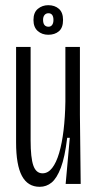

<svg xmlns="http://www.w3.org/2000/svg" viewBox="-20 -709 376 740"><path d="M133 11Q87 11 64.5 -31Q42 -73 42 -160V-528H98V-168Q98 -101 108.5 -71Q119 -41 144 -41Q165 -41 181 -61.5Q197 -82 208 -119.5Q219 -157 225 -207Q231 -257 232 -317V-528H288V-266L291 0H233L249 -178H239Q230 -103 214.5 -62.5Q199 -22 179 -5.5Q159 11 133 11ZM166 -575Q142 -575 125.5 -589.5Q109 -604 109 -632Q109 -661 126 -675Q143 -689 166 -689Q191 -689 207 -675Q223 -661 223 -632Q223 -602 207 -588.5Q191 -575 166 -575ZM167 -606Q176 -606 181 -613Q186 -620 186 -632Q186 -645 181 -651.5Q176 -658 167 -658Q157 -658 151.5 -651Q146 -644 146 -633Q146 -619 151.5 -612.5Q157 -606 167 -606Z"/></svg>

Font: Bricolage Grotesque 72pt Condensed ExtraLight
Style: Regular
Weight: 250
Width: 3
Designer: Mathieu Triay
Foundry: Atelier Triay
Version: Version 1.001;gftools[0.9.33.dev8+g029e19f]